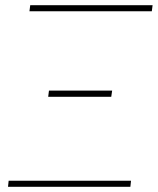

<svg xmlns="http://www.w3.org/2000/svg" viewBox="-20 -723 610 743"><path d="M570.5 -703 567.5 -679.5H94L97 -703ZM487 -23.5 484.5 0H11L13.5 -23.5ZM169.5 -372.5H414L410.5 -348.5H166.5Z"/></svg>

Font: Lato Thin
Style: Italic
Weight: 200
Italic angle: -7°
Designer: Lukasz Dziedzic
Foundry: tyPoland Lukasz Dziedzic
Version: Version 2.007; 2014-02-27